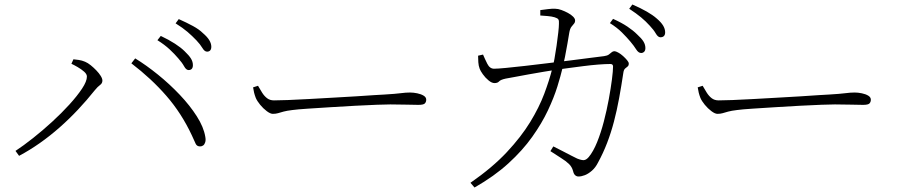

<svg xmlns="http://www.w3.org/2000/svg" viewBox="-20 -790 4020 855"><path d="M774 -530Q758 -549 735.5 -570Q713 -591 681 -611L696 -630Q732 -613 759 -595.5Q786 -578 802 -562Q822 -543 830.5 -529Q839 -515 839 -500Q839 -489 834 -483.5Q829 -478 820 -478Q809 -478 800 -494.5Q791 -511 774 -530ZM855 -610Q836 -630 815 -648Q794 -666 762 -686L776 -705Q812 -689 839.5 -674Q867 -659 883 -643Q903 -626 912 -611Q921 -596 921 -582Q921 -571 916 -565.5Q911 -560 902 -560Q891 -560 881.5 -576Q872 -592 855 -610ZM298 -506 307 -526Q317 -525 331 -523Q345 -521 359 -515Q371 -510 384 -499.5Q397 -489 409 -476.5Q421 -464 428.5 -452Q436 -440 436 -431Q436 -419 425.5 -411.5Q415 -404 402 -388Q367 -344 327.5 -302Q288 -260 245.5 -222.5Q203 -185 157.5 -153Q112 -121 65 -96L49 -118Q84 -141 127 -175Q170 -209 212 -247.5Q254 -286 289 -324.5Q324 -363 345.5 -395.5Q367 -428 367 -449Q367 -460 354.5 -471Q342 -482 325.5 -491.5Q309 -501 298 -506ZM871 -138Q857 -138 851.5 -149.5Q846 -161 834 -188Q788 -286 721 -363Q654 -440 565 -508L582 -530Q631 -500 683 -458Q735 -416 780.5 -368Q826 -320 856.5 -272Q887 -224 894 -182Q897 -167 894 -157Q891 -147 885 -142.5Q879 -138 871 -138Z M1129 -408Q1138 -392 1147.5 -377Q1157 -362 1169.5 -352.5Q1182 -343 1200 -343Q1221 -343 1262 -344.5Q1303 -346 1355 -349Q1407 -352 1461.5 -355Q1516 -358 1565 -361Q1614 -364 1648 -366.5Q1682 -369 1692 -369Q1742 -372 1764.5 -375Q1787 -378 1806 -378Q1821 -378 1838 -374.5Q1855 -371 1866.5 -364Q1878 -357 1878 -346Q1878 -336 1872 -329.5Q1866 -323 1843 -323Q1818 -323 1789.5 -324Q1761 -325 1718 -325Q1701 -325 1658.5 -323.5Q1616 -322 1561 -319Q1506 -316 1450.5 -312.5Q1395 -309 1349.5 -306Q1304 -303 1282 -300Q1257 -297 1242.5 -293Q1228 -289 1218 -286Q1208 -283 1195 -283Q1184 -283 1168 -295Q1152 -307 1138.5 -323.5Q1125 -340 1119 -354Q1114 -367 1111.5 -377.5Q1109 -388 1107 -401Z M2787 -605Q2771 -624 2749.5 -645.5Q2728 -667 2696 -687L2710 -706Q2748 -689 2774 -671.5Q2800 -654 2817 -637Q2837 -619 2845.5 -605Q2854 -591 2854 -576Q2854 -565 2848.5 -559.5Q2843 -554 2835 -554Q2823 -554 2813 -570Q2803 -586 2787 -605ZM2874 -675Q2856 -695 2835 -712.5Q2814 -730 2782 -751L2796 -770Q2833 -754 2860 -738.5Q2887 -723 2904 -708Q2924 -691 2933 -676Q2942 -661 2942 -646Q2942 -635 2936.5 -629.5Q2931 -624 2921 -624Q2910 -624 2900.5 -640.5Q2891 -657 2874 -675ZM2386 -745Q2401 -747 2421 -749.5Q2441 -752 2453 -751Q2465 -751 2480 -745.5Q2495 -740 2509 -732.5Q2523 -725 2532 -716Q2541 -707 2541 -699Q2541 -690 2536 -684.5Q2531 -679 2524.5 -670.5Q2518 -662 2515 -644Q2512 -626 2507 -596.5Q2502 -567 2496 -537Q2490 -507 2485 -487Q2477 -453 2462 -404.5Q2447 -356 2420 -298.5Q2393 -241 2350 -180.5Q2307 -120 2244 -62.5Q2181 -5 2093 45L2075 24Q2173 -44 2237 -112.5Q2301 -181 2341 -246.5Q2381 -312 2403.5 -372Q2426 -432 2439 -483Q2444 -500 2449 -527.5Q2454 -555 2458.5 -586.5Q2463 -618 2466 -644.5Q2469 -671 2469 -684Q2470 -698 2466.5 -703.5Q2463 -709 2450 -713Q2437 -717 2418 -718.5Q2399 -720 2386 -721ZM2431 -117 2444 -138Q2462 -129 2483.5 -118Q2505 -107 2523 -97.5Q2541 -88 2550 -84Q2570 -76 2580.5 -77Q2591 -78 2602 -91Q2622 -115 2639 -157Q2656 -199 2669 -249Q2682 -299 2691 -348Q2700 -397 2705 -436Q2710 -475 2710 -494Q2710 -505 2698 -505Q2676 -505 2644 -502.5Q2612 -500 2577.5 -495.5Q2543 -491 2512.5 -487Q2482 -483 2461 -480Q2436 -476 2401.5 -470.5Q2367 -465 2332.5 -458.5Q2298 -452 2270.5 -447Q2243 -442 2232 -440Q2209 -435 2202.5 -427.5Q2196 -420 2182 -420Q2170 -420 2155.5 -432Q2141 -444 2130 -459.5Q2119 -475 2116 -484Q2111 -497 2110 -513Q2109 -529 2109 -542L2131 -547Q2139 -528 2150 -506Q2161 -484 2180 -484Q2196 -484 2232.5 -487.5Q2269 -491 2317.5 -496.5Q2366 -502 2418.5 -508.5Q2471 -515 2521 -521Q2571 -527 2610.5 -532.5Q2650 -538 2670 -540Q2684 -542 2691 -547Q2698 -552 2703.5 -557Q2709 -562 2716 -562Q2722 -562 2733 -556Q2744 -550 2754.5 -540.5Q2765 -531 2772.5 -522Q2780 -513 2780 -507Q2780 -498 2775 -494Q2770 -490 2764 -485Q2758 -480 2756 -467Q2747 -407 2737 -352.5Q2727 -298 2714 -248.5Q2701 -199 2683.5 -153.5Q2666 -108 2643 -66Q2632 -44 2616 -30Q2600 -16 2584.5 -10Q2569 -4 2556 -4Q2548 -4 2541.5 -9.5Q2535 -15 2532 -28Q2527 -47 2513.5 -60Q2500 -73 2479 -86Q2458 -99 2431 -117Z M3109 -408Q3118 -392 3127.5 -377Q3137 -362 3149.5 -352.5Q3162 -343 3180 -343Q3201 -343 3242 -344.5Q3283 -346 3335 -349Q3387 -352 3441.5 -355Q3496 -358 3545 -361Q3594 -364 3628 -366.5Q3662 -369 3672 -369Q3722 -372 3744.5 -375Q3767 -378 3786 -378Q3801 -378 3818 -374.5Q3835 -371 3846.5 -364Q3858 -357 3858 -346Q3858 -336 3852 -329.5Q3846 -323 3823 -323Q3798 -323 3769.5 -324Q3741 -325 3698 -325Q3681 -325 3638.5 -323.5Q3596 -322 3541 -319Q3486 -316 3430.5 -312.5Q3375 -309 3329.5 -306Q3284 -303 3262 -300Q3237 -297 3222.5 -293Q3208 -289 3198 -286Q3188 -283 3175 -283Q3164 -283 3148 -295Q3132 -307 3118.5 -323.5Q3105 -340 3099 -354Q3094 -367 3091.5 -377.5Q3089 -388 3087 -401Z"/></svg>

Font: Noto Serif TC
Style: Regular
Weight: 200
Designer: Ryoko NISHIZUKA 西塚涼子 (kana & ideographs); Frank Grießhammer (Latin, Greek & Cyrillic); Wenlong ZHANG 张文龙 (bopomofo); San
Foundry: Adobe
Version: Version 2.001;hotconv 1.1.0;makeotfexe 2.6.0